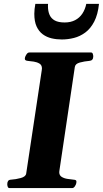

<svg xmlns="http://www.w3.org/2000/svg" viewBox="-20 -961 526 981"><path d="M17.1 -20Q17.1 -29.8 21.2 -36.1Q25.4 -42.5 36.1 -43Q60.1 -44.4 85.7 -51.3Q111.3 -58.1 113.8 -74.2L193.4 -602.5Q194.3 -608.4 194.3 -611.3Q194.3 -628.4 181.9 -636Q169.4 -643.6 152.6 -646.2Q135.7 -648.9 122.1 -649.9Q106.9 -651.4 106.9 -660.2Q106.9 -661.6 107.2 -663.8Q107.4 -666 107.9 -668Q108.9 -673.3 115.2 -683.1Q121.6 -692.9 129.9 -692.9H444.8Q451.7 -692.9 454.1 -686Q456.5 -679.2 456.5 -672.9Q456.5 -651.4 436.5 -649.9Q411.6 -647.9 388.2 -641.6Q364.7 -635.3 362.3 -618.7L283.7 -90.3Q282.7 -83.5 282.7 -81.5Q282.7 -64.9 295.4 -57.1Q308.1 -49.3 325.2 -46.9Q342.3 -44.4 355.5 -43Q363.3 -42.5 366.9 -40.5Q370.6 -38.6 370.6 -32.2Q370.6 -30.8 369.6 -24.9Q369.1 -19.5 363 -9.8Q356.9 0 348.6 0H28.8Q22 0 19.5 -6.8Q17.1 -13.7 17.1 -20ZM295.9 -759.3Q269 -759.3 243.9 -765.1Q218.8 -771 198.7 -785.6Q178.7 -800.3 167 -825.7Q155.3 -851.1 155.3 -890.6Q155.3 -901.9 156.7 -914.8Q158.2 -927.7 160.6 -941.4H225.6Q225.1 -938 225.1 -934.6Q225.1 -931.2 225.1 -928.2Q225.1 -903.8 233.2 -885.3Q241.2 -866.7 259.8 -856.4Q278.3 -846.2 310.5 -846.2Q340.8 -846.2 363.5 -857.9Q386.2 -869.6 400.6 -891.1Q415 -912.6 420.9 -941.4H485.8Q480 -886.2 461.4 -850.6Q442.9 -814.9 415.8 -794.9Q388.7 -774.9 357.7 -767.1Q326.7 -759.3 295.9 -759.3Z"/></svg>

Font: Gelasio
Style: Bold Italic
Weight: 700
Italic angle: -8.5°
Designer: Eben Sorkin
Foundry: Eben Sorkin
Version: Version 1.008